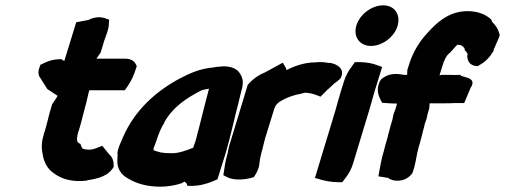

<svg xmlns="http://www.w3.org/2000/svg" viewBox="-20 -689 1902 723"><path d="M127 -430C122 -414 126 -402 134 -392L158 -354L197 -328C192 -320 185 -308 178 -299L176 -296L175 -292C168 -270 163 -250 158 -229C153 -213 151 -200 146 -188V-187C137 -159 135 -135 140 -112C144 -84 155 -54 185 -35C211 -16 251 -2 307 -9H308V-10C329 -14 379 -19 403 -53L408 -60V-67C408 -82 404 -97 391 -108L365 -140L345 -132C329 -125 311 -123 292 -129C290 -130 288 -133 285 -141L283 -147L277 -150C271 -153 267 -161 273 -186L275 -193C280 -206 283 -220 286 -230L300 -284C307 -307 310 -327 316 -349H450L461 -365C474 -384 485 -407 492 -431L495 -440L491 -448C485 -460 471 -468 452 -468H343L359 -491L372 -534L385 -571C388 -582 390 -591 390 -601L391 -615L379 -619C362 -626 339 -627 313 -614L267 -605L222 -459L211 -466H205C185 -466 165 -461 147 -452L132 -445Z M422 -89C419 -55 437 -29 464 -16C493 2 534 14 584 14C607 14 636 10 661 2L664 1L667 -1L675 -5L681 0C682 0 681 0 682 1L686 11H700C729 11 758 4 783 -7L799 -14L829 -110C849 -177 862 -242 879 -306L886 -335C895 -369 901 -388 881 -416C859 -445 814 -439 806 -438C798 -438 788 -436 784 -435C732 -431 693 -412 656 -393C569 -346 488 -276 443 -172C435 -153 424 -132 422 -111V-110H423C423 -102 422 -95 422 -89ZM558 -124C558 -128 559 -131 560 -136C561 -138 565 -146 569 -159C576 -182 587 -209 597 -224L598 -225V-227C629 -284 680 -319 739 -349C746 -351 755 -353 767 -355C759 -322 750 -292 742 -258C737 -241 731 -211 727 -198L726 -197V-196C722 -181 720 -169 715 -154L708 -135V-133C682 -122 650 -111 625 -112H624C609 -112 596 -113 585 -115C574 -118 562 -121 558 -124Z M821 -29 831 -24C855 -10 892 -11 921 -18L936 -22L944 -35C958 -59 957 -77 959 -90L964 -112V-113L969 -130V-131C972 -143 975 -156 978 -167L1012 -277C1018 -296 1027 -303 1045 -313C1066 -324 1089 -332 1114 -336L1116 -337L1130 -340C1144 -339 1158 -336 1169 -332L1187 -325L1204 -342C1209 -347 1213 -352 1220 -357L1222 -359L1239 -375C1247 -380 1254 -386 1259 -391L1263 -395L1265 -400C1277 -428 1253 -447 1224 -452H1222H1217C1206 -454 1188 -457 1166 -454C1130 -454 1091 -442 1059 -425C1059 -427 1057 -432 1055 -436L1045 -453L977 -416C956 -408 934 -393 918 -375L913 -370L849 -159C847 -151 844 -146 842 -135C839 -125 838 -115 837 -111C829 -85 826 -63 823 -42Z M1166 -19 1183 -14C1200 -9 1225 -3 1252 -3H1269L1281 -19C1294 -35 1304 -54 1310 -75L1370 -273C1378 -299 1383 -320 1390 -343L1419 -437L1402 -443C1384 -450 1361 -455 1334 -455H1316L1305 -439C1293 -424 1282 -404 1275 -382L1263 -343C1255 -318 1250 -297 1243 -273ZM1322 -593C1309 -549 1336 -516 1377 -516C1418 -516 1464 -548 1477 -591C1490 -635 1465 -669 1423 -669C1381 -669 1335 -636 1322 -593Z M1405 -25 1442 -19C1460 -4 1503 -2 1529 -32L1533 -37L1540 -59C1547 -85 1549 -108 1555 -129C1562 -152 1568 -175 1573 -196C1576 -205 1578 -217 1580 -224L1587 -244C1589 -251 1589 -256 1589 -256L1596 -279L1598 -300H1656C1668 -300 1680 -300 1693 -301H1728L1752 -358C1782 -402 1711 -397 1714 -407H1707H1706C1695 -406 1684 -407 1672 -407H1641L1635 -405L1644 -435C1653 -465 1661 -479 1671 -488L1673 -489L1674 -490C1686 -502 1696 -516 1703 -521L1705 -520H1709C1717 -520 1721 -516 1729 -508L1730 -500L1734 -496C1738 -491 1741 -488 1741 -483L1739 -478L1740 -474C1741 -456 1752 -444 1769 -441L1779 -440L1789 -446C1810 -458 1825 -475 1835 -492L1838 -496L1839 -502C1847 -519 1853 -535 1859 -548L1862 -556L1860 -563C1856 -579 1848 -592 1833 -607L1830 -615L1827 -618C1808 -635 1779 -647 1740 -647C1670 -647 1623 -603 1587 -562C1560 -533 1535 -493 1521 -448L1514 -426L1513 -407H1510H1508H1505C1492 -407 1457 -420 1423 -396L1416 -391L1411 -384C1393 -348 1409 -322 1414 -311L1419 -302L1431 -301C1445 -300 1460 -299 1475 -299L1470 -281C1468 -275 1466 -269 1464 -265L1463 -262L1462 -260C1460 -251 1459 -243 1457 -236L1451 -216C1448 -206 1445 -194 1443 -186L1442 -184V-183C1441 -178 1440 -172 1437 -163L1430 -139V-138C1429 -133 1427 -126 1425 -119C1416 -91 1413 -66 1408 -43Z"/></svg>

Font: SolarCharger
Style: 1052
Weight: 1000
Designer: Mew Too
Foundry: Cannot Into Space Fonts/KineticPlasma Fonts
Version: Version 1.100